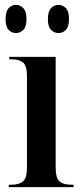

<svg xmlns="http://www.w3.org/2000/svg" viewBox="-20 -770 337 790"><path d="M221 -634Q203 -634 190 -647Q177 -660 177 -691Q177 -723 190 -736.5Q203 -750 221 -750Q238 -750 251 -736.5Q264 -723 264 -691Q264 -660 251 -647Q238 -634 221 -634ZM45 -634Q28 -634 15.5 -647Q3 -660 3 -691Q3 -723 15.5 -736.5Q28 -750 45 -750Q63 -750 76 -736.5Q89 -723 89 -691Q89 -660 76 -647Q63 -634 45 -634ZM16 0V-10H28Q59 -10 75 -24Q91 -38 91 -83V-456Q91 -499 75 -512.5Q59 -526 29 -526H18V-536H209V-82Q209 -37 225 -23.5Q241 -10 272 -10H283V0Z"/></svg>

Font: Noto Serif Display Condensed SemiBold
Style: Regular
Weight: 600
Width: 3
Designer: Monotype Design Team
Foundry: Monotype Imaging Inc.
Version: Version 2.009